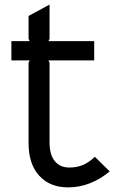

<svg xmlns="http://www.w3.org/2000/svg" viewBox="-20 -810 510 840"><path d="M395 -124 460 -60.1Q375 9.8 277.8 9.8Q198.2 9.8 151.6 -41.3Q105 -92.3 105 -184.1V-536.1L109.9 -545.9H29.8V-629.9H109.9L105 -640.1V-740.2L196.8 -790V-640.1L191.9 -629.9H392.1V-545.9H191.9L196.8 -536.1V-188Q196.8 -133.3 219.5 -105.2Q242.2 -77.1 283.2 -77.1Q316.4 -77.1 342.5 -88.1Q368.7 -99.1 395 -124Z"/></svg>

Font: Sinkin Sans 400 Regular
Style: Regular
Weight: 400
Designer: Keith Bates
Foundry: K-Type
Version: Sinkin Sans (version 1.0)  by Keith Bates   •   © 2014   www